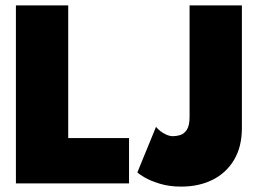

<svg xmlns="http://www.w3.org/2000/svg" viewBox="-20 -680 977 712"><path d="M39 -660H233V-168H458.5V0H39ZM877 -205Q877 -136 848.2 -87.5Q819.5 -39 768.8 -13.5Q718 12 652 12Q607.5 12 572.5 1.2Q537.5 -9.5 516 -22.2Q494.5 -35 489.5 -41L558.5 -209.5Q565 -201.5 575.2 -193.5Q585.5 -185.5 597.8 -180.2Q610 -175 621.5 -175Q633.5 -175 647.8 -179Q662 -183 672.5 -198.2Q683 -213.5 683 -246.5V-660H877Z"/></svg>

Font: League Spartan Thin Black
Style: Regular
Weight: 900
Version: Version 2.002